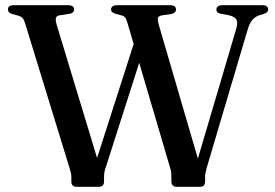

<svg xmlns="http://www.w3.org/2000/svg" viewBox="-20 -720 1060 740"><path d="M500.5 -567 540.5 -553 388 -76Q384.5 -66.5 382.8 -58.2Q381 -50 381 -39V-20.5Q381 -10.5 375.8 -5.2Q370.5 0 361.5 0H275Q265.5 0 260.2 -5.2Q255 -10.5 255 -20.5V-39Q255 -47.5 253.2 -53.8Q251.5 -60 248 -72.5L76 -632.5Q72 -645 66.5 -650.8Q61 -656.5 51 -659.5L27 -666Q17.5 -669 14 -673.5Q10.5 -678 10.5 -684Q10.5 -691.5 16.2 -695.8Q22 -700 34 -700H242.5Q254 -700 259.8 -695.5Q265.5 -691 265.5 -683.5Q265.5 -670.5 249 -667L209.5 -661Q197.5 -658.5 195.5 -650.5Q193.5 -642.5 198.5 -624.5L368 -65.5L330 -36ZM814 -683Q814 -691 820 -695.5Q826 -700 837.5 -700H990.5Q1003 -700 1008.2 -695.5Q1013.5 -691 1013.5 -683.5Q1013.5 -677.5 1010 -673.8Q1006.5 -670 995.5 -666L975 -659.5Q961 -653.5 951.2 -641.5Q941.5 -629.5 934 -604L777.5 -76Q774.5 -64 772.5 -56.2Q770.5 -48.5 770.5 -39V-20.5Q770.5 -10.5 765.5 -5.2Q760.5 0 751.5 0H660.5Q651.5 0 646 -5.2Q640.5 -10.5 640.5 -20.5V-39Q640.5 -47 640 -54Q639.5 -61 635.5 -74L471 -632.5Q466.5 -647.5 461.8 -653Q457 -658.5 448.5 -660.5L425 -667Q415.5 -670 411.8 -673.8Q408 -677.5 408 -683Q408 -691 414 -695.5Q420 -700 431.5 -700H635.5Q647 -700 652.8 -695.5Q658.5 -691 658.5 -683Q658.5 -677 654.2 -672.8Q650 -668.5 640.5 -666L602.5 -660.5Q591 -658 588.8 -651Q586.5 -644 592 -624.5L755 -66.5L722.5 -40.5L890 -607.5Q897 -630.5 892 -642.8Q887 -655 863.5 -661L831 -667Q821.5 -669 817.8 -673Q814 -677 814 -683Z"/></svg>

Font: Fraunces 28pt
Style: Regular
Weight: 400
Version: Version 1.000;[b76b70a41]